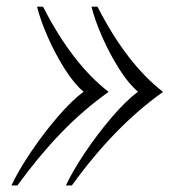

<svg xmlns="http://www.w3.org/2000/svg" viewBox="-20 -548 556 582"><path d="M308.6 -270V-269Q231.9 -214.4 164.8 -144.8Q97.7 -75.2 32.7 14.2H14.6Q35.2 -29.8 73.2 -86.4Q111.3 -143.1 154.5 -193.4Q197.8 -243.7 233.4 -270Q205.6 -293 176.5 -338.6Q147.5 -384.3 124.8 -436Q102.1 -487.8 92.3 -527.8H110.4Q198.7 -355 308.6 -270ZM473.6 -270V-269Q327.1 -165 197.8 14.2H179.7Q200.2 -29.8 238.3 -86.4Q276.4 -143.1 319.6 -193.4Q362.8 -243.7 398.4 -270Q370.6 -293 341.6 -338.6Q312.5 -384.3 289.8 -436Q267.1 -487.8 257.3 -527.8H275.4Q363.8 -355 473.6 -270Z"/></svg>

Font: TypoPRO Playfair Display SC
Style: Italic
Weight: 400
Italic angle: -14°
Designer: Claus Eggers Sørensen
Foundry: Claus Eggers Sørensen
Version: Version 1.004;PS 001.004;hotconv 1.0.70;makeotf.lib2.5.58329